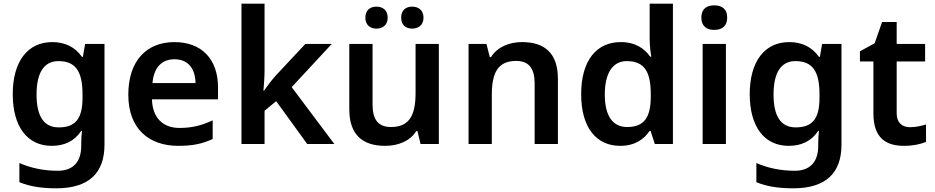

<svg xmlns="http://www.w3.org/2000/svg" viewBox="-20 -780 5064 1040"><path d="M263 -552C129 -552 49 -446 49 -270C49 -94 128 10 260 10C328 10 383 -15 420 -71H424C422 -55 420 -24 420 -4V10C420 98 375 145 293 145C217 145 146 130 85 103V207C144 231 208 240 285 240C459 240 546 159 546 4V-542H441L429 -472H424C386 -526 331 -552 263 -552ZM296 -449C387 -449 427 -397 427 -269V-250C427 -134 386 -90 298 -90C217 -90 178 -151 178 -268C178 -387 219 -449 296 -449Z M925 -552C775 -552 675 -452 675 -267C675 -82 787 10 946 10C1026 10 1078 -2 1132 -27V-128C1073 -101 1022 -87 952 -87C860 -87 806 -144 803 -242H1161V-306C1161 -461 1071 -552 925 -552ZM925 -459C1002 -459 1038 -405 1039 -330H806C813 -415 857 -459 925 -459Z M1413 -399V-760H1288V0H1413V-180L1476 -232L1644 0H1791L1560 -308L1777 -542H1634L1474 -371C1452 -347 1427 -313 1410 -289H1407C1410 -324 1413 -365 1413 -399Z M1959 -684C1959 -644 1986 -625 2019 -625C2052 -625 2080 -644 2080 -684C2080 -726 2052 -744 2019 -744C1986 -744 1959 -726 1959 -684ZM2153 -684C2153 -644 2179 -625 2213 -625C2245 -625 2274 -644 2274 -684C2274 -726 2245 -744 2213 -744C2179 -744 2153 -726 2153 -684ZM2357 -542H2231V-277C2231 -158 2199 -92 2098 -92C2029 -92 1998 -132 1998 -213V-542H1872V-188C1872 -50 1944 10 2066 10C2134 10 2200 -14 2235 -70H2241L2258 0H2357Z M2808 -552C2740 -552 2675 -527 2640 -471H2633L2615 -542H2518V0H2644V-265C2644 -384 2675 -450 2776 -450C2845 -450 2876 -409 2876 -328V0H3002V-353C3002 -493 2929 -552 2808 -552Z M3339 10C3420 10 3468 -26 3499 -71H3504L3527 0H3625V-760H3499V-570C3499 -536 3504 -492 3508 -473H3502C3471 -517 3422 -552 3342 -552C3214 -552 3128 -456 3128 -270C3128 -85 3213 10 3339 10ZM3377 -92C3298 -92 3256 -153 3256 -268C3256 -383 3298 -449 3375 -449C3475 -449 3505 -385 3505 -269V-253C3504 -145 3470 -92 3377 -92Z M3849 -751C3810 -751 3779 -734 3779 -685C3779 -636 3810 -618 3849 -618C3887 -618 3919 -636 3919 -685C3919 -734 3887 -751 3849 -751ZM3912 -542H3786V0H3912Z M4255 -552C4121 -552 4041 -446 4041 -270C4041 -94 4120 10 4252 10C4320 10 4375 -15 4412 -71H4416C4414 -55 4412 -24 4412 -4V10C4412 98 4367 145 4285 145C4209 145 4138 130 4077 103V207C4136 231 4200 240 4277 240C4451 240 4538 159 4538 4V-542H4433L4421 -472H4416C4378 -526 4323 -552 4255 -552ZM4288 -449C4379 -449 4419 -397 4419 -269V-250C4419 -134 4378 -90 4290 -90C4209 -90 4170 -151 4170 -268C4170 -387 4211 -449 4288 -449Z M4909 -91C4867 -91 4837 -115 4837 -166V-447H4991V-542H4837V-661H4758L4718 -546L4638 -502V-447H4711V-165C4711 -28 4784 10 4877 10C4924 10 4969 1 4996 -12V-106C4971 -98 4940 -91 4909 -91Z"/></svg>

Font: Noto Sans Vithkuqi SemiBold
Style: Regular
Weight: 600
Version: Version 1.001